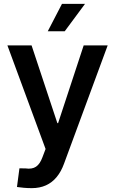

<svg xmlns="http://www.w3.org/2000/svg" viewBox="-20 -763 593 989"><path d="M143.6 206.1Q122.1 206.1 102.5 204.3Q83 202.6 67.4 200.2L80.1 104L111.8 104.5Q145 109.4 165.5 95.7Q186 82 198.7 46.9L214.8 4.4L18.1 -529.3H142.6L275.4 -128.9H279.3L411.1 -529.3H534.7L309.6 80.6Q294.9 121.1 271.7 149.2Q248.5 177.2 216.6 191.7Q184.6 206.1 143.6 206.1ZM226.1 -602.1 299.3 -743.2H418L313.5 -602.1Z"/></svg>

Font: Inter Cardless Tabular Medium
Style: Regular
Weight: 500
Designer: Rasmus Andersson
Foundry: rsms
Version: Version 4.000;git-4fc901f